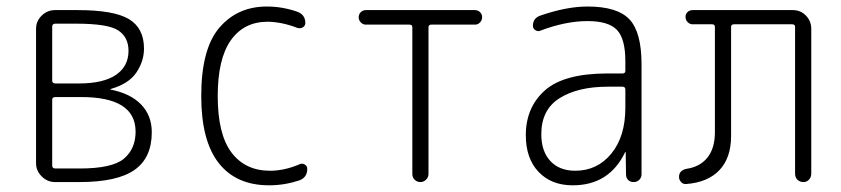

<svg xmlns="http://www.w3.org/2000/svg" viewBox="-20 -550 2540 580"><path d="M137.7 -249V-49.8Q137.7 -41 147.5 -41H220.7Q319.3 -41 354.5 -70.8Q389.6 -100.6 389.6 -152.3Q389.6 -257.8 222.7 -256.8H147.5Q137.7 -256.8 137.7 -249ZM137.7 -469.7V-306.6Q137.7 -297.9 147.5 -297.9H218.8Q292 -297.9 330.1 -323.7Q368.2 -349.6 368.2 -396.5Q368.2 -437.5 337.4 -458Q306.6 -478.5 210 -478.5H147.5Q137.7 -478.5 137.7 -469.7ZM146.5 0Q123 0 106 -17.1Q88.9 -34.2 88.9 -56.6V-462.9Q88.9 -486.3 106 -502.9Q123 -519.5 146.5 -519.5H214.8Q324.2 -519.5 369.6 -492.2Q415 -464.8 415 -403.3Q415 -365.2 392.1 -331.1Q369.1 -296.9 314.5 -281.2Q313.5 -281.2 313.5 -280.3L314.5 -279.3Q374 -267.6 406.2 -234.4Q438.5 -201.2 438.5 -150.4Q438.5 -73.2 386.2 -36.6Q334 0 219.7 0Z M793 9.8Q693.4 9.8 640.6 -57.6Q587.9 -125 587.9 -259.8Q587.9 -402.3 642.6 -466.3Q697.3 -530.3 786.1 -530.3Q833 -530.3 877.9 -514.6Q902.3 -505.9 902.3 -480.5Q902.3 -471.7 894.5 -467.3Q886.7 -462.9 877.9 -465.8Q833 -483.4 789.1 -484.4Q716.8 -484.4 677.2 -428.2Q637.7 -372.1 637.7 -259.8Q637.7 -144.5 679.2 -89.4Q720.7 -34.2 795.9 -34.2Q838.9 -34.2 884.8 -53.7Q892.6 -57.6 900.4 -53.2Q908.2 -48.8 908.2 -40Q908.2 -13.7 883.8 -4.9Q838.9 9.8 793 9.8Z M1085 -475.6Q1076.2 -475.6 1069.8 -482.4Q1063.5 -489.3 1063.5 -498Q1063.5 -506.8 1069.8 -513.2Q1076.2 -519.5 1085 -519.5H1415Q1423.8 -519.5 1430.2 -513.2Q1436.5 -506.8 1436.5 -498Q1436.5 -489.3 1430.2 -482.4Q1423.8 -475.6 1415 -475.6H1283.2Q1274.4 -475.6 1274.4 -467.8V-24.4Q1274.4 -14.6 1267.1 -7.3Q1259.8 0 1250 0Q1240.2 0 1232.9 -6.8Q1225.6 -13.7 1225.6 -24.4V-467.8Q1225.6 -475.6 1216.8 -475.6Z M1815.4 -288.1Q1725.6 -288.1 1670.4 -253.4Q1615.2 -218.8 1615.2 -144.5Q1615.2 -92.8 1642.6 -63.5Q1669.9 -34.2 1717.8 -34.2Q1784.2 -34.2 1826.7 -85.9Q1869.1 -137.7 1869.1 -224.6V-279.3Q1869.1 -288.1 1860.4 -288.1ZM1710 9.8Q1645.5 9.8 1606.9 -30.8Q1568.4 -71.3 1568.4 -141.6Q1568.4 -225.6 1626 -276.9Q1683.6 -328.1 1815.4 -328.1H1860.4Q1869.1 -328.1 1869.1 -335.9V-365.2Q1869.1 -432.6 1843.8 -459.5Q1818.4 -486.3 1754.9 -486.3Q1688.5 -486.3 1611.3 -457Q1604.5 -454.1 1597.2 -459Q1589.8 -463.9 1589.8 -471.7Q1589.8 -495.1 1612.3 -502.9Q1691.4 -530.3 1754.9 -530.3Q1844.7 -530.3 1881.3 -491.7Q1918 -453.1 1918 -355.5V-23.4Q1918 -13.7 1911.1 -6.8Q1904.3 0 1894 0Q1883.8 0 1877.4 -6.3Q1871.1 -12.7 1871.1 -23.4L1870.1 -89.8Q1870.1 -90.8 1869.1 -90.8Q1868.2 -90.8 1868.2 -89.8Q1820.3 9.8 1710 9.8Z M2052.7 5.9Q2043.9 6.8 2037.6 0Q2031.2 -6.8 2031.2 -15.6Q2031.2 -35.2 2053.7 -40Q2094.7 -45.9 2117.2 -74.2Q2139.6 -102.5 2139.6 -150.4V-468.8Q2139.6 -476.6 2130.9 -476.6H2072.3Q2063.5 -476.6 2057.1 -483.4Q2050.8 -490.2 2050.8 -499Q2050.8 -507.8 2057.1 -513.7Q2063.5 -519.5 2072.3 -519.5H2375Q2398.4 -519.5 2414.6 -502.9Q2430.7 -486.3 2430.7 -462.9V-25.4Q2430.7 -14.6 2423.8 -7.3Q2417 0 2407.2 0Q2396.5 0 2389.2 -6.8Q2381.8 -13.7 2381.8 -25.4V-468.8Q2381.8 -476.6 2373 -476.6H2197.3Q2188.5 -476.6 2188.5 -468.8V-139.6Q2188.5 -73.2 2153.3 -36.1Q2118.2 1 2052.7 5.9Z"/></svg>

Font: Rounded-X Mgen+ 2m light
Style: Regular
Weight: 200
Designer: [Source Han Sans]
Ryoko NISHIZUKA  (kana & ideographs); Paul D. Hunt (Latin, Greek & Cyrillic); Wenlong ZHANG  (bopomofo
Version: Version 1.059.20150602